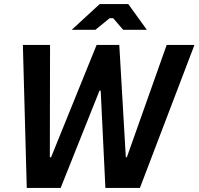

<svg xmlns="http://www.w3.org/2000/svg" viewBox="-20 -920 972 940"><path d="M111 0H277L467 -476H473L496 0H665L932 -700H796L601 -150H596L564 -700H453L230 -150H224L225 -700H92ZM331 -774H447L517 -831H534L583 -774H699L608 -900H468Z"/></svg>

Font: Fixel Text 20240404 SemiBold
Style: Italic
Weight: 600
Width: 4
Italic angle: -10°
Designer: AlfaBravo + MacPaw
Foundry: Kyrylo Tkachov, Marchela Mozhyna, Serhii Makarenko, Maria Weinstein, Zakhar Kryvoshyya
Version: Version 1.211;Glyphs 3.2 (3225)